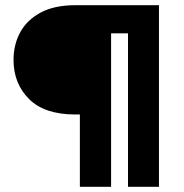

<svg xmlns="http://www.w3.org/2000/svg" viewBox="-20 -718 706 738"><path d="M591 0H472V-590H407V0H287V-278H269Q151 -278 91.5 -337.5Q32 -397 32 -488Q32 -546 57.5 -593.5Q83 -641 136 -669.5Q189 -698 269 -698H591Z"/></svg>

Font: Fz Poppins SemBd
Style: Regular
Weight: 600
Designer: Ninad Kale (Devanagari), Jonny Pinhorn (Latin)
Foundry: Indian Type Foundry
Version: Vit hóa bi Vntype.Com & FontZin.Com